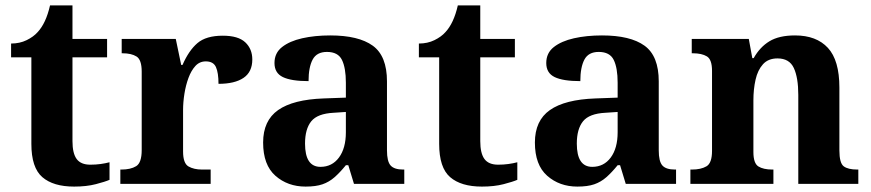

<svg xmlns="http://www.w3.org/2000/svg" viewBox="-20 -680 3220 710"><path d="M254 10Q177 10 136.5 -25Q96 -60 96 -148V-468H21V-519Q53 -519 78.5 -531.5Q104 -544 119 -561Q150 -594 165 -660H248V-536H376V-468H248V-158Q248 -113 263.5 -92Q279 -71 314 -71Q334 -71 352 -73.5Q370 -76 385 -80V-15Q369 -8 334.5 1Q300 10 254 10Z M425 0V-53H429Q463 -53 483.5 -65.5Q504 -78 504 -125V-415Q504 -459 485 -471Q466 -483 433 -483H430V-536H630L650 -440H655Q678 -493 710 -520.5Q742 -548 804 -548Q861 -548 887 -523.5Q913 -499 913 -460Q913 -414 880.5 -392Q848 -370 788 -370Q788 -411 778.5 -432Q769 -453 741 -453Q718 -453 702.5 -436Q687 -419 677 -392Q667 -365 662 -333.5Q657 -302 657 -273V-120Q657 -76 677 -64.5Q697 -53 727 -53H759V0Z M1110 10Q1044 10 998.5 -30Q953 -70 953 -153Q953 -234 1008.5 -273Q1064 -312 1177 -316L1259 -319V-374Q1259 -429 1244.5 -458.5Q1230 -488 1189 -488Q1151 -488 1136 -459.5Q1121 -431 1121 -380Q1057 -380 1026 -395Q995 -410 995 -447Q995 -484 1023 -506Q1051 -528 1097.5 -538.5Q1144 -549 1201 -549Q1306 -549 1358.5 -511Q1411 -473 1411 -379V-124Q1411 -83 1424.5 -68Q1438 -53 1471 -53H1475V0H1289L1268 -69H1259Q1237 -42 1217 -24.5Q1197 -7 1172.5 1.5Q1148 10 1110 10ZM1165 -63Q1208 -63 1233.5 -97.5Q1259 -132 1259 -191V-266L1214 -263Q1154 -260 1131 -231.5Q1108 -203 1108 -149Q1108 -63 1165 -63Z M1762 10Q1685 10 1644.5 -25Q1604 -60 1604 -148V-468H1529V-519Q1561 -519 1586.5 -531.5Q1612 -544 1627 -561Q1658 -594 1673 -660H1756V-536H1884V-468H1756V-158Q1756 -113 1771.5 -92Q1787 -71 1822 -71Q1842 -71 1860 -73.5Q1878 -76 1893 -80V-15Q1877 -8 1842.5 1Q1808 10 1762 10Z M2115 10Q2049 10 2003.5 -30Q1958 -70 1958 -153Q1958 -234 2013.5 -273Q2069 -312 2182 -316L2264 -319V-374Q2264 -429 2249.5 -458.5Q2235 -488 2194 -488Q2156 -488 2141 -459.5Q2126 -431 2126 -380Q2062 -380 2031 -395Q2000 -410 2000 -447Q2000 -484 2028 -506Q2056 -528 2102.5 -538.5Q2149 -549 2206 -549Q2311 -549 2363.5 -511Q2416 -473 2416 -379V-124Q2416 -83 2429.5 -68Q2443 -53 2476 -53H2480V0H2294L2273 -69H2264Q2242 -42 2222 -24.5Q2202 -7 2177.5 1.5Q2153 10 2115 10ZM2170 -63Q2213 -63 2238.5 -97.5Q2264 -132 2264 -191V-266L2219 -263Q2159 -260 2136 -231.5Q2113 -203 2113 -149Q2113 -63 2170 -63Z M2533 0V-53H2539Q2572 -53 2592.5 -65Q2613 -77 2613 -122V-418Q2613 -460 2594 -471.5Q2575 -483 2542 -483H2538V-536H2749L2762 -465H2767Q2790 -506 2825.5 -527.5Q2861 -549 2920 -549Q2999 -549 3041.5 -503Q3084 -457 3084 -356V-124Q3084 -77 3100 -65Q3116 -53 3150 -53H3154V0H2932V-329Q2932 -393 2915.5 -428.5Q2899 -464 2855 -464Q2821 -464 2801.5 -442.5Q2782 -421 2774 -385.5Q2766 -350 2766 -309V-118Q2766 -76 2784.5 -64.5Q2803 -53 2836 -53H2840V0Z"/></svg>

Font: Noto Serif Sinhala
Style: Bold
Weight: 700
Designer: Jelle Bosma - Monotype Design Team
Foundry: Monotype Imaging Inc.
Version: Version 2.007; ttfautohint (v1.8.4.7-5d5b)